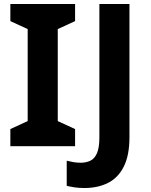

<svg xmlns="http://www.w3.org/2000/svg" viewBox="-20 -734 760 964"><path d="M357 0H32V-86L119 -126V-588L32 -628V-714H357V-628L270 -588V-126L357 -86ZM404 210Q375 210 353 206.5Q331 203 315 199V73Q331 77 348.5 80Q366 83 386 83Q412 83 433.5 73Q455 63 467 35Q479 7 479 -45V-714H630V-46Q630 46 601.5 102.5Q573 159 522 184.5Q471 210 404 210Z"/></svg>

Font: Noto Sans Hebrew
Style: Bold
Weight: 700
Designer: Monotype Design Team
Foundry: Monotype Imaging Inc.
Version: Version 2.003